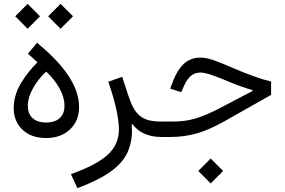

<svg xmlns="http://www.w3.org/2000/svg" viewBox="-20 -707 1470 991"><path d="M122.6 -558.6 186.5 -623 122.6 -687 58.6 -623ZM292.5 -558.6 356.9 -623 292.5 -687 228.5 -623ZM218.3 5.4C269.5 5.4 311 -9.8 341.8 -39.6C372.6 -69.3 388.2 -107.4 388.2 -153.8C388.2 -272 297.4 -381.8 171.4 -486.3L124 -429.7C139.6 -416.5 156.2 -401.4 173.3 -385.3C139.6 -352.5 110.8 -315.9 86.9 -275.4C63 -234.9 50.8 -192.4 50.8 -148.4C50.8 -104 65.4 -67.4 95.2 -38.6C125 -9.3 166 5.4 218.3 5.4ZM218.3 -74.7C153.3 -74.7 123.5 -110.4 123.5 -161.1C123.5 -189 132.3 -218.8 149.9 -250.5C167 -282.2 189.9 -311 218.3 -337.4C247.1 -310.5 270.5 -281.7 287.6 -250.5C304.7 -218.8 313 -189 313 -161.1C313 -110.4 283.2 -74.7 218.3 -74.7Z M539.1 -285.2C573.7 -185.1 593.8 -96.7 593.8 -38.6C593.8 12.7 574.7 55.7 536.6 91.3C498 127 434.6 160.2 346.2 191.9L379.4 264.2C447.3 239.3 502.9 211.9 546.4 182.1C589.4 151.9 619.1 119.1 636.2 83.5C652.8 47.9 661.1 9.8 661.1 -30.3C661.1 -41.5 660.6 -52.7 659.7 -64.5L664.6 -65.9C693.4 -24.4 746.6 0 811 0H812V-79.6H811C711.4 -79.6 674.8 -114.7 642.1 -214.4L610.8 -310.5Z M1067.4 239.7 1131.8 175.3 1067.4 111.3 1003.4 175.3ZM1015.6 -409.7C943.4 -409.7 898.4 -365.7 861.8 -258.3L858.4 -249.5L916 -231L919.4 -239.7C945.3 -306.6 971.7 -332.5 1015.1 -332.5C1038.1 -332.5 1071.3 -322.3 1138.2 -294.9C1198.2 -269 1242.2 -253.4 1283.2 -242.2V-237.3L1107.4 -145C1011.7 -96.7 953.6 -79.6 873 -79.6H812C802.7 -79.6 797.9 -66.4 797.9 -40C797.9 -13.2 802.7 0 812 0H859.9C908.2 0 954.1 -6.3 997.6 -19C1041 -31.7 1087.9 -52.7 1139.2 -81.5L1379.4 -217.3V-286.1C1348.6 -293.5 1318.4 -302.7 1288.1 -314C1257.3 -324.7 1220.7 -339.4 1177.2 -358.4C1131.8 -377.9 1097.7 -391.6 1074.7 -398.9C1051.8 -406.2 1031.7 -409.7 1015.6 -409.7Z"/></svg>

Font: Estedad Regular
Style: Regular
Weight: 400
Designer: Amin Abedi
Version: Version 7.3